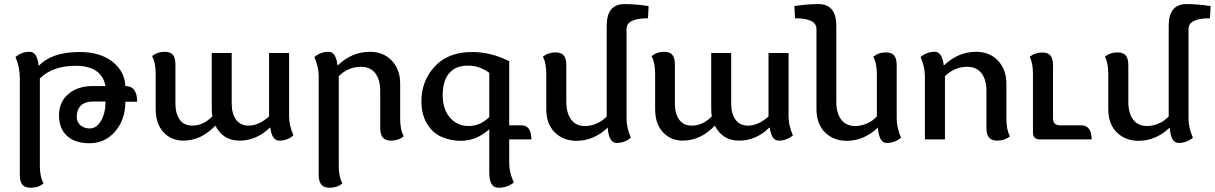

<svg xmlns="http://www.w3.org/2000/svg" viewBox="-20 -676 5890 931"><path d="M415 -53.2Q448.7 -53.2 470.2 -90.8Q491.7 -128.4 491.7 -183.6H432.1Q391.1 -183.6 371.6 -163.6Q352.1 -143.6 352.1 -110.4Q352.1 -84.5 369.9 -68.8Q387.7 -53.2 415 -53.2ZM129.9 234.4Q100.1 234.4 88.1 219Q76.2 203.6 76.2 172.9V-295.4Q76.2 -351.6 55.2 -399.4Q84 -424.8 124 -424.8Q160.2 -424.8 167.5 -357.4H168.9Q231.4 -423.8 366.2 -423.8Q465.8 -423.8 525.4 -376.7Q585 -329.6 587.9 -258.8Q645 -258.8 645 -182.6H587.9Q587.9 -95.7 537.6 -37.6Q488.8 18.6 413.1 18.6Q343.3 18.6 304.7 -17.3Q266.1 -53.2 266.1 -116.7Q266.1 -183.6 314.5 -222.7Q359.4 -258.8 431.6 -258.8H491.7Q472.2 -356.9 347.2 -356.9Q234.4 -356.9 173.3 -295.4V128.4Q173.3 182.1 191.4 213.4Q166 234.4 129.9 234.4Z M1334 5.9Q1298.8 5.9 1290.5 -57.6H1289.1Q1224.1 5.9 1141.6 5.9Q1061 5.9 1024.4 -66.9Q955.1 5.9 868.7 5.9Q811 5.9 772.9 -34.7Q734.9 -75.2 734.9 -147.9V-318.8Q734.9 -373 717.3 -403.8Q743.2 -424.8 778.8 -424.8Q807.1 -424.8 818.8 -409.4Q830.6 -394 830.6 -363.3V-174.8Q830.6 -125 851.3 -95.9Q872.1 -66.9 912.6 -66.9Q965.8 -66.9 1009.8 -111.8Q1006.8 -128.4 1006.8 -147.9V-418.9H1103.5V-174.8Q1103.5 -125 1124.5 -95.9Q1145.5 -66.9 1185.5 -66.9Q1234.4 -66.9 1284.7 -111.3V-418.9H1381.8V-111.8Q1381.8 -67.9 1402.8 -19.5Q1373.5 5.9 1334 5.9Z M1579.1 234.4Q1550.8 234.4 1538.1 219Q1525.4 203.6 1525.4 172.9V-307.1Q1525.4 -351.1 1504.4 -399.4Q1533.7 -424.8 1573.2 -424.8Q1608.9 -424.8 1616.7 -359.4H1618.2Q1687 -424.8 1773.4 -424.8Q1839.4 -424.8 1879.9 -381.8Q1920.4 -338.9 1920.4 -271V-100.1Q1920.4 -45.9 1938 -15.1Q1912.1 5.9 1876.5 5.9Q1848.1 5.9 1835.9 -9.5Q1823.7 -24.9 1823.7 -55.7V-235.8Q1823.7 -289.6 1799.8 -320.8Q1775.9 -352.1 1730.5 -352.1Q1668.9 -352.1 1622.6 -306.6V128.4Q1622.6 182.1 1640.6 213.4Q1614.7 234.4 1579.1 234.4Z M2251.5 -64.9Q2309.1 -64.9 2352.5 -108.4V-322.8Q2304.2 -357.9 2250.5 -357.9Q2205.6 -357.9 2178.2 -339.1Q2150.9 -320.3 2138.7 -288.1Q2126.5 -255.9 2126.5 -214.8Q2126.5 -167 2143.1 -133.8Q2159.7 -100.6 2188 -82.8Q2216.3 -64.9 2251.5 -64.9ZM2397 234.4Q2352.5 234.4 2352.5 161.1V-49.3Q2290 6.8 2215.3 6.8Q2167 6.8 2123 -11.5Q2079.1 -29.8 2051.3 -75Q2023.4 -120.1 2023.4 -185.1Q2023.4 -279.8 2083.5 -348.6Q2148.9 -423.8 2269.5 -423.8Q2362.3 -423.8 2449.2 -378.9V-68.4H2507.8Q2556.6 -68.4 2556.6 0H2449.2V116.7Q2449.2 160.6 2471.7 209Q2439.5 234.4 2397 234.4Z M2969.7 17.1Q2932.1 17.1 2926.8 -57.1Q2858.9 6.8 2775.9 6.8Q2711.9 6.8 2670.4 -33.9Q2628.9 -74.7 2628.9 -147V-315.9Q2628.9 -372.1 2612.3 -400.9Q2638.2 -421.9 2673.8 -421.9Q2702.1 -421.9 2714.1 -406.5Q2726.1 -391.1 2726.1 -360.4V-182.1Q2726.1 -127.9 2749.3 -96.4Q2772.5 -64.9 2816.9 -64.9Q2843.8 -64.9 2871.8 -76.4Q2899.9 -87.9 2921.9 -111.3V-550.8Q2921.9 -656.2 3008.3 -656.2Q3063.5 -656.2 3125 -646.5L3122.1 -587.4Q3018.1 -587.4 3018.1 -535.6V-100.6Q3018.1 -56.6 3039.1 -8.3Q3009.3 17.1 2969.7 17.1Z M3755.9 5.9Q3720.7 5.9 3712.4 -57.6H3710.9Q3646 5.9 3563.5 5.9Q3482.9 5.9 3446.3 -66.9Q3377 5.9 3290.5 5.9Q3232.9 5.9 3194.8 -34.7Q3156.7 -75.2 3156.7 -147.9V-318.8Q3156.7 -373 3139.2 -403.8Q3165 -424.8 3200.7 -424.8Q3229 -424.8 3240.7 -409.4Q3252.4 -394 3252.4 -363.3V-174.8Q3252.4 -125 3273.2 -95.9Q3293.9 -66.9 3334.5 -66.9Q3387.7 -66.9 3431.6 -111.8Q3428.7 -128.4 3428.7 -147.9V-418.9H3525.4V-174.8Q3525.4 -125 3546.4 -95.9Q3567.4 -66.9 3607.4 -66.9Q3656.2 -66.9 3706.5 -111.3V-418.9H3803.7V-111.8Q3803.7 -67.9 3824.7 -19.5Q3795.4 5.9 3755.9 5.9Z M4279.8 17.1Q4242.2 17.1 4236.8 -57.1Q4168.9 6.8 4085.9 6.8Q4022 6.8 3980.5 -33.9Q3939 -74.7 3939 -147V-535.6Q3939 -587.4 3835 -587.4L3832 -646.5Q3893.6 -656.2 3948.7 -656.2Q4035.2 -656.2 4035.2 -550.8V-182.1Q4035.2 -127.9 4058.8 -96.4Q4082.5 -64.9 4127 -64.9Q4153.8 -64.9 4181.9 -76.4Q4210 -87.9 4231.9 -111.3V-315.9Q4231.9 -370.1 4214.4 -400.9Q4240.2 -421.9 4275.9 -421.9Q4304.2 -421.9 4316.2 -406.5Q4328.1 -391.1 4328.1 -360.4V-100.6Q4328.1 -56.6 4349.1 -8.3Q4319.3 17.1 4279.8 17.1Z M4815.9 5.9Q4787.6 5.9 4775.4 -9.5Q4763.2 -24.9 4763.2 -55.7V-235.8Q4763.2 -289.6 4739.3 -320.8Q4715.3 -352.1 4669.9 -352.1Q4608.4 -352.1 4562 -306.6V0H4464.8V-307.1Q4464.8 -351.1 4443.8 -399.4Q4473.1 -424.8 4512.7 -424.8Q4548.3 -424.8 4556.2 -359.4H4557.6Q4626.5 -424.8 4712.9 -424.8Q4778.8 -424.8 4819.3 -381.8Q4859.9 -338.9 4859.9 -271V-100.1Q4859.9 -45.9 4877.4 -15.1Q4851.6 5.9 4815.9 5.9Z M5273.4 0H5022.9Q4988.8 0 4988.8 -33.7V-315.4Q4988.8 -372.6 4972.7 -400.4Q4998.5 -421.4 5034.2 -421.4Q5062.5 -421.4 5074.2 -406Q5085.9 -390.6 5085.9 -359.9V-102.5Q5085.9 -68.4 5119.6 -68.4H5221.7Q5273.4 -68.4 5273.4 0Z M5694.8 17.1Q5657.2 17.1 5651.9 -57.1Q5584 6.8 5501 6.8Q5437 6.8 5395.5 -33.9Q5354 -74.7 5354 -147V-315.9Q5354 -372.1 5337.4 -400.9Q5363.3 -421.9 5398.9 -421.9Q5427.2 -421.9 5439.2 -406.5Q5451.2 -391.1 5451.2 -360.4V-182.1Q5451.2 -127.9 5474.4 -96.4Q5497.6 -64.9 5542 -64.9Q5568.8 -64.9 5596.9 -76.4Q5625 -87.9 5647 -111.3V-550.8Q5647 -656.2 5733.4 -656.2Q5788.6 -656.2 5850.1 -646.5L5847.2 -587.4Q5743.2 -587.4 5743.2 -535.6V-100.6Q5743.2 -56.6 5764.2 -8.3Q5734.4 17.1 5694.8 17.1Z"/></svg>

Font: Bainsley
Style: Regular
Weight: 400
Designer: Paul James MIller
Foundry: High-Logic / Made with FontCreator
Version: Version 1.411;March 28, 2021;FontCreator 13.0.0.2683 64-bit